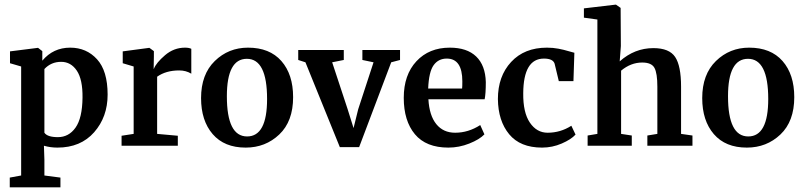

<svg xmlns="http://www.w3.org/2000/svg" viewBox="-20 -627 3463 826"><path d="M443 -220Q443 -124 385 -58Q327 8 227 8Q197 8 169 0L171 60V128L240 137V179H22V137L71 128V-341L23 -355V-406L142 -421H144L162 -407V-366Q209 -422 282 -422Q352 -422 397.5 -372Q443 -322 443 -220ZM243 -361Q200 -361 171 -330V-56Q184 -37 229 -37Q276 -37 305 -78Q334 -119 335 -207Q336 -285 310.5 -323Q285 -361 243 -361Z M503 0V-43L555 -51V-341L508 -355V-406L621 -421H623L642 -407V-384L641 -331H642Q652 -357 690 -389.5Q728 -422 776 -422Q793 -422 803 -417V-310Q780 -324 751 -324Q694 -324 656 -297V-51L745 -43V0Z M1043 -40Q1129 -40 1129 -201Q1129 -374 1042 -374Q956 -374 956 -213Q956 -40 1043 -40ZM845 -205Q845 -307 904 -364.5Q963 -422 1047 -422Q1140 -422 1190.5 -364.5Q1241 -307 1241 -209Q1241 -105 1181.5 -48.5Q1122 8 1037 8Q945 8 895 -50Q845 -108 845 -205Z M1442 6 1294 -359 1263 -369V-412H1459V-369L1409 -359L1475 -159L1501 -76L1521 -157L1587 -359L1539 -369V-412H1701V-369L1663 -359L1525 6Z M1909 8Q1813 8 1765 -49.5Q1717 -107 1717 -206Q1717 -305 1771.5 -363.5Q1826 -422 1915 -422Q1989 -422 2028.5 -384Q2068 -346 2070 -274Q2070 -224 2065 -200H1823Q1827 -130 1857 -93Q1887 -56 1938 -56Q1995 -56 2046 -89L2064 -49Q2043 -27 1999 -9.5Q1955 8 1909 8ZM1902 -375Q1866 -375 1845.5 -346.5Q1825 -318 1822 -246H1968Q1969 -254 1969 -277Q1969 -375 1902 -375Z M2122 -201Q2122 -299 2179 -360.5Q2236 -422 2333 -422Q2359 -422 2382.5 -417.5Q2406 -413 2425.5 -407Q2445 -401 2451 -400L2447 -278H2384L2366 -353Q2359 -375 2320 -375Q2232 -375 2231 -226Q2230 -143 2259.5 -99.5Q2289 -56 2336 -56Q2391 -56 2438 -86L2456 -48Q2437 -27 2396.5 -9.5Q2356 8 2312 8Q2218 8 2170.5 -49.5Q2123 -107 2122 -201Z M2508 0V-44L2550 -51V-543L2492 -551V-591L2628 -607H2630L2650 -593L2651 -429L2646 -363Q2710 -420 2791 -420Q2859 -420 2884.5 -382Q2910 -344 2910 -254V-51L2959 -44V0H2765V-44L2808 -51V-254Q2808 -312 2795.5 -335Q2783 -358 2743 -358Q2694 -358 2652 -323V-51L2698 -44V0Z M3199 -40Q3285 -40 3285 -201Q3285 -374 3198 -374Q3112 -374 3112 -213Q3112 -40 3199 -40ZM3001 -205Q3001 -307 3060 -364.5Q3119 -422 3203 -422Q3296 -422 3346.5 -364.5Q3397 -307 3397 -209Q3397 -105 3337.5 -48.5Q3278 8 3193 8Q3101 8 3051 -50Q3001 -108 3001 -205Z"/></svg>

Font: Aikya SemiBold
Style: Regular
Weight: 600
Designer: Neelakash Kshetrimayum (Latin subset based on Merriweather by Eben Sorkin)
Foundry: Brand New Type
Version: Version 1.00 b005